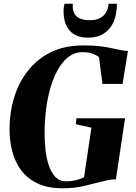

<svg xmlns="http://www.w3.org/2000/svg" viewBox="-20 -996 727 1027"><path d="M314.5 11Q234 11 179.5 -15.5Q125 -42 92.5 -86.2Q60 -130.5 45.8 -185.8Q31.5 -241 31 -299.5Q30.5 -390.5 55 -472.2Q79.5 -554 129 -617.2Q178.5 -680.5 252.2 -716.8Q326 -753 424.5 -753Q478.5 -753 514.2 -748.8Q550 -744.5 574.8 -738.8Q599.5 -733 620.5 -729Q631 -727 641.8 -725.5Q652.5 -724 664.5 -723.5L635.5 -547H528L509.5 -690Q501 -698.5 477.8 -707.8Q454.5 -717 421.5 -717Q373.5 -717 336 -683Q298.5 -649 272.2 -589Q246 -529 232.2 -450.2Q218.5 -371.5 218.5 -282Q218.5 -242.5 223 -198Q227.5 -153.5 240 -114.5Q252.5 -75.5 275.2 -50.8Q298 -26 335 -26Q359.5 -26 385 -32Q410.5 -38 429.5 -48L469 -313L385.5 -331.5L389 -363.5H649L600 -37Q582 -37 561.8 -33.2Q541.5 -29.5 521.5 -24Q480.5 -14 430.2 -1.5Q380 11 314.5 11ZM451 -794.5Q412 -794.5 386.2 -807.2Q360.5 -820 346 -840.5Q331.5 -861 325.8 -885.2Q320 -909.5 320 -932.5Q320 -946 321.5 -957Q323 -968 325 -976H369.5Q367 -945.5 376.5 -926Q386 -906.5 407.5 -897.2Q429 -888 461 -888Q496.5 -888 518 -900.8Q539.5 -913.5 549.5 -933.8Q559.5 -954 560.5 -976H605.5Q605.5 -921 588 -880.2Q570.5 -839.5 536.2 -817Q502 -794.5 451 -794.5Z"/></svg>

Font: Merriweather 120pt Black
Style: Italic
Weight: 900
Italic angle: -7.8°
Version: Version 2.101